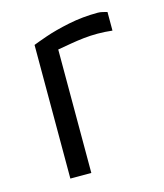

<svg xmlns="http://www.w3.org/2000/svg" viewBox="-84 -573 545 637"><g transform="rotate(-15 188.5 -254.0)"><path d="M80 0V-459Q92 -464 126.5 -476Q161 -488 209.5 -498Q258 -508 310 -508Q318 -508 326 -506Q334 -504 342 -502V-438Q316 -441 291.5 -441Q267 -441 244 -438.5Q221 -436 198 -432Q175 -428 152 -424V0Z"/></g></svg>

Font: Maven Pro VF Beta
Style: Regular
Weight: 400
Designer: Joe Prince
Foundry: Joe Prince
Version: Version 2.002